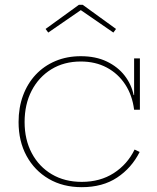

<svg xmlns="http://www.w3.org/2000/svg" viewBox="-20 -768 649 796"><path d="M319 8Q241 8 182 -26.5Q123 -61 90 -121.8Q57 -182.5 57 -262Q57 -322 75.5 -372Q94 -422 128.2 -458.5Q162.5 -495 210 -515Q257.5 -535 315 -535Q377 -535 422.8 -513Q468.5 -491 496.8 -454.5Q525 -418 534 -374H542L536 -313Q528.5 -373 499 -418Q469.5 -463 422.5 -488Q375.5 -513 315 -513Q245.5 -513 193 -480.8Q140.5 -448.5 111.2 -392Q82 -335.5 82 -262Q82 -189 111.8 -133Q141.5 -77 194.8 -45.5Q248 -14 319 -14Q395 -14 451.5 -50.2Q508 -86.5 538 -148L559 -138Q525.5 -71.5 465.5 -31.8Q405.5 8 319 8ZM536 -313V-526H560V-313ZM323 -748 461 -648 450 -633 315 -726 180 -633 169 -648 307 -748Z"/></svg>

Font: Hepta Slab ExtraLight ExtraLight
Style: Regular
Weight: 250
Version: Version 1.102